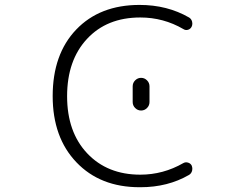

<svg xmlns="http://www.w3.org/2000/svg" viewBox="-20 -784 1040 792"><path d="M558.6 -63.5Q653.3 -63.5 736.3 -111.3Q745.1 -116.2 755.4 -113.3Q765.6 -110.4 770.5 -101.6Q773.4 -94.7 773.4 -87.9Q773.4 -84 772.5 -80.1Q769.5 -68.4 759.8 -62.5Q671.9 -11.7 559.6 -11.7Q557.6 -11.7 555.7 -11.7Q393.6 -11.7 295.4 -114.3Q197.3 -216.8 197.3 -387.7Q197.3 -560.5 294.4 -662.1Q391.6 -763.7 555.7 -763.7Q669.9 -763.7 759.8 -711.9Q769.5 -706.1 772.5 -694.3Q773.4 -690.4 773.4 -686.5Q773.4 -679.7 770.5 -673.8Q765.6 -664.1 755.4 -661.1Q745.1 -658.2 736.3 -664.1Q654.3 -711.9 558.6 -711.9Q420.9 -711.9 338.9 -623.5Q256.8 -535.2 256.8 -387.2Q256.8 -239.3 339.8 -151.4Q422.9 -63.5 558.6 -63.5ZM527.3 -363.3V-427.7Q527.3 -442.4 537.6 -452.6Q547.9 -462.9 562 -462.9Q576.2 -462.9 586.4 -452.6Q596.7 -442.4 596.7 -427.7V-363.3Q596.7 -348.6 586.4 -338.4Q576.2 -328.1 562 -328.1Q547.9 -328.1 537.6 -338.4Q527.3 -348.6 527.3 -363.3Z"/></svg>

Font: Rounded Mgen+ 1mn light
Style: Regular
Weight: 200
Designer: [Source Han Sans]
Ryoko NISHIZUKA  (kana & ideographs); Paul D. Hunt (Latin, Greek & Cyrillic); Wenlong ZHANG  (bopomofo
Version: Version 1.059.20150602